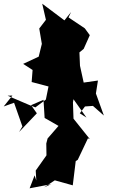

<svg xmlns="http://www.w3.org/2000/svg" viewBox="-49 -962 652 1037"><path d="M382 -350 410 -387 453 -390 512 -338C498 -378 483 -417 469 -457L480 -527L403 -516L383 -607L380 -679L403 -698L436 -772L409 -809L321 -868L335 -897L299 -852L179 -942L199 -855L163 -808L177 -725L160 -656L76 -617L127 -584L122 -519L213 -495L192 -391L273 -381L245 -397L205 -429L142 -382L109 -395L-8 -445L18 -446L-29 -387L27 -407L72 -279L54 -249L150 -350L119 -394L186 -423L192 -325L267 -282L208 -214L201 -187L202 -123L144 -41L147 13L138 -15L111 55L227 33L189 50L247 12L344 39L360 -92L371 -99L426 -215L436 -211L348 -321L345 -409L348 -426L418 -327Z"/></svg>

Font: Hussar Lance
Style: ExBd
Weight: 700
Foundry: Cannot Into Space Fonts, PlusOne Fonts
Version: Version 2.270